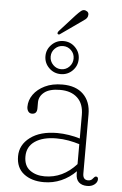

<svg xmlns="http://www.w3.org/2000/svg" viewBox="-57 -849 574 900"><g transform="rotate(5 230.5 -399.0)"><path d="M53 -100Q53 -154 100 -189.2Q147 -224.5 227 -224.5Q253.5 -224.5 282 -220Q310.5 -215.5 334 -208V-318.5Q334 -371.5 304.2 -399.2Q274.5 -427 223 -427Q173 -427 148.5 -407.5Q124 -388 124 -359.5V-331.5Q124 -304.5 100 -304.5Q89 -304.5 82.8 -313.2Q76.5 -322 76.5 -335Q76.5 -366 95.5 -392.8Q114.5 -419.5 149 -436.2Q183.5 -453 231.5 -453Q295 -453 330 -418.5Q365 -384 365 -324.5V-46Q365 -16 390 -16Q404.5 -16 412.5 -27.5Q415.5 -31 418.5 -34Q421.5 -37 425.5 -37Q435.5 -37 435.5 -25Q435.5 -11 422 -0.2Q408.5 10.5 387.5 10.5Q362.5 10.5 348.2 -2.8Q334 -16 334 -43V-54Q303.5 -23 265 -6.2Q226.5 10.5 183.5 10.5Q125.5 10.5 89.2 -17.8Q53 -46 53 -100ZM87.5 -102Q87.5 -58.5 115.5 -37.8Q143.5 -17 185 -17Q270.5 -17 334 -87.5V-181.5Q310 -189 282.8 -194Q255.5 -199 225.5 -199Q162 -199 124.8 -173.8Q87.5 -148.5 87.5 -102ZM264 -781Q278 -796 288 -804Q298 -812 309.5 -808Q327.5 -801.5 322.5 -782.5Q320 -773.5 311.2 -766.5Q302.5 -759.5 291.5 -752.5L198.5 -687Q193 -683 188 -687.5Q186 -690.5 187.5 -694.2Q189 -698 191 -700.5ZM218.5 -501Q186 -501 163 -523.8Q140 -546.5 140 -579Q140 -610.5 163 -633.5Q186 -656.5 218.5 -656.5Q251 -656.5 273.8 -633.5Q296.5 -610.5 296.5 -579Q296.5 -546.5 273.8 -523.8Q251 -501 218.5 -501ZM218.5 -633Q196.5 -633 180.5 -617.2Q164.5 -601.5 164.5 -579Q164.5 -556.5 180.5 -540.2Q196.5 -524 218.5 -524Q241 -524 256.8 -540.2Q272.5 -556.5 272.5 -579Q272.5 -601.5 256.8 -617.2Q241 -633 218.5 -633Z"/></g></svg>

Font: Fraunces 72pt SuperSoft Thin
Style: Regular
Weight: 100
Version: Version 1.000;[b76b70a41]